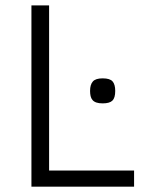

<svg xmlns="http://www.w3.org/2000/svg" viewBox="-20 -696 547 716"><path d="M97.2 0V-675.8H163.1V-60.1H480V0ZM409.7 -356.9Q409.7 -331.1 399.2 -320.8Q388.7 -310.5 362.8 -310.5Q348.6 -310.5 339.4 -313.7Q330.1 -316.9 325 -323Q319.8 -329.1 317.9 -337.6Q315.9 -346.2 315.9 -356.9Q315.9 -380.4 326.2 -392.1Q336.4 -403.8 362.8 -403.8Q390.1 -403.8 399.9 -392.3Q409.7 -380.9 409.7 -356.9Z"/></svg>

Font: Clear Sans Light
Style: Regular
Weight: 300
Foundry: Intel Corporation
Version: Version 1.00